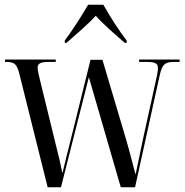

<svg xmlns="http://www.w3.org/2000/svg" viewBox="-20 -786 775 806"><path d="M252 -616V-606H259C297 -640 348 -682 382 -720C408 -689 477 -629 504 -606H512V-616C480 -656 439 -721 414 -766H350C324 -721 282 -656 252 -616ZM62 -473 180 0H236L353 -462L487 0H547L650 -468C661 -518 673 -526 713 -526H734V-536H564V-526H597C634 -526 643 -518 643 -500C643 -488 639 -466 632 -437L580 -201C572 -164 558 -96 550 -57H548C537 -99 519 -169 506 -212L410 -535H360L278 -204C267 -162 252 -101 243 -62H241C233 -104 225 -137 210 -196L151 -437C145 -462 138 -489 138 -502C138 -518 148 -526 183 -526H214V-536H1V-526H5C41 -526 51 -518 62 -473Z"/></svg>

Font: Noto Serif Display Condensed
Style: Regular
Weight: 400
Width: 3
Designer: Monotype Design Team
Foundry: Monotype Imaging Inc.
Version: Version 2.009